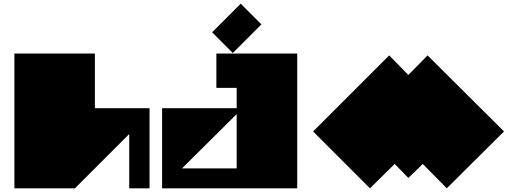

<svg xmlns="http://www.w3.org/2000/svg" viewBox="-20 -1020 2776 1040"><path d="M58 0V-730H494V-434H790V0H680V-294L386 0H58Z M966 -108H1262V-402ZM858 0V-434H1262V-544H1152V-730H1590V0ZM1241 -733 1129 -845 1284 -1000 1396 -888Z M2192 -56 2118 -132 1984 0 1676 -308 2088 -720 2192 -614 2296 -720 2710 -308 2400 0 2270 -132Z"/></svg>

Font: El Pececito
Style: Regular
Weight: 400
Designer: deFharo
Foundry: deFharo
Version: El Pececito Version 1.000